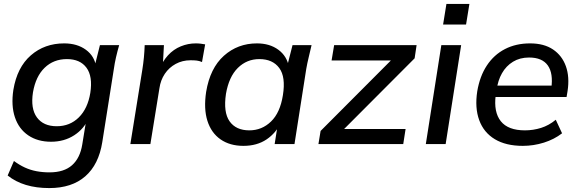

<svg xmlns="http://www.w3.org/2000/svg" viewBox="-20 -734 2950 978"><path d="M231 224Q165 224 112 208Q59 192 19 160L51 86Q78 106 106 119Q134 132 165.5 138Q197 144 232 144Q306 144 347 107.5Q388 71 399 2L421 -133H432Q409 -78 358 -45Q307 -12 240 -12Q172 -12 124 -44.5Q76 -77 56 -136.5Q36 -196 48 -276Q67 -391 137 -452Q207 -513 307 -513Q373 -513 417.5 -480.5Q462 -448 470 -392L463 -400L489 -504H587Q578 -473 571 -442.5Q564 -412 560 -383L501 -10Q483 104 414.5 164Q346 224 231 224ZM269 -91Q336 -91 381.5 -136Q427 -181 440 -261Q453 -345 420.5 -389Q388 -433 321 -433Q253 -433 207.5 -389Q162 -345 148 -264Q135 -181 168 -136Q201 -91 269 -91Z M644 0 705 -379Q710 -410 713 -441.5Q716 -473 717 -504H815L808 -374H789Q807 -421 835.5 -452Q864 -483 901 -498Q938 -513 977 -513Q991 -513 1002.5 -511.5Q1014 -510 1025 -508L1009 -418Q995 -424 982 -425.5Q969 -427 951 -427Q909 -427 875 -408.5Q841 -390 819.5 -358Q798 -326 792 -284L746 0Z M1220 9Q1151 9 1103.5 -24Q1056 -57 1036.5 -118.5Q1017 -180 1030 -266Q1050 -387 1120.5 -450Q1191 -513 1289 -513Q1354 -513 1398 -480.5Q1442 -448 1452 -392L1441 -390L1470 -504H1567Q1560 -473 1552.5 -442.5Q1545 -412 1540 -383L1480 0H1379L1397 -114H1413Q1387 -57 1338 -24Q1289 9 1220 9ZM1250 -70Q1314 -70 1360.5 -115Q1407 -160 1421 -249Q1436 -342 1402.5 -387.5Q1369 -433 1301 -433Q1237 -433 1191.5 -388Q1146 -343 1131 -256Q1117 -162 1149.5 -116Q1182 -70 1250 -70Z M1602 0 1613 -67 1996 -451 1992 -426H1669L1682 -504H2102L2092 -437L1706 -50L1710 -77H2046L2034 0Z M2149 0 2228 -504H2329L2250 0ZM2237 -609 2254 -714H2371L2354 -609Z M2643 9Q2557 9 2500.5 -25Q2444 -59 2421 -122Q2398 -185 2411 -269Q2424 -346 2460 -400.5Q2496 -455 2552 -484Q2608 -513 2680 -513Q2751 -513 2797 -482Q2843 -451 2862.5 -396.5Q2882 -342 2871 -270L2866 -240H2487L2496 -298H2806L2788 -283Q2799 -360 2770.5 -400.5Q2742 -441 2675 -441Q2628 -441 2593 -419.5Q2558 -398 2537 -361Q2516 -324 2510 -277L2505 -249Q2494 -163 2531 -116.5Q2568 -70 2654 -70Q2696 -70 2736 -82.5Q2776 -95 2811 -124L2843 -55Q2803 -24 2750.5 -7.5Q2698 9 2643 9Z"/></svg>

Font: Mulish ExtraLight SemiBold
Style: Italic
Weight: 600
Italic angle: -9°
Version: Version 3.603